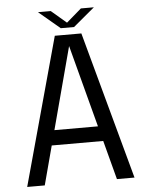

<svg xmlns="http://www.w3.org/2000/svg" viewBox="-58 -911 732 958"><g transform="rotate(-5 308.0 -432.0)"><path d="M39 0 242 -739.5H375L576.5 0H488.5L308 -684H309L127 0ZM144 -195.5V-270.5H473V-195.5ZM168.5 -864H232.5L321 -788.5H296L383.5 -864H448.5L341.5 -774.5H275Z"/></g></svg>

Font: Epilogue
Style: Regular
Weight: 400
Designer: Tyler Finck
Foundry: Etcetera Type Co
Version: Version 2.112